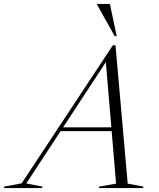

<svg xmlns="http://www.w3.org/2000/svg" viewBox="-99 -955 806 975"><path d="M549.5 -22.5 629.5 -7.5 627.5 0H402.5L405 -7.5L490.5 -22.5L468 -289H208.5L34.5 -23.5L116.5 -7.5L114.5 0H-79L-77 -7.5L11 -24L474 -725H487.5ZM221.5 -308.5H466.5L438.5 -639.5ZM493.5 -772H483L394 -931.5L394.5 -935H459Z"/></svg>

Font: Newsreader 72pt Light
Style: Italic
Weight: 300
Italic angle: -17°
Designer: Hugues Gentile
Foundry: Production Type
Version: Version 1.003; ttfautohint (v1.8.3)